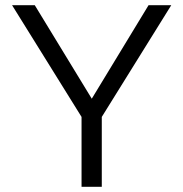

<svg xmlns="http://www.w3.org/2000/svg" viewBox="-20 -720 706 740"><path d="M294.3 0V-269.4L26.5 -700H114L333.7 -339.6L552.6 -700H640.1L372.3 -269.4V0Z"/></svg>

Font: Envelope Sans Variable
Style: Regular
Weight: 500
Designer: Andreas Rasmussen / Norman Anderson
Foundry: mail.de GmbH
Version: Version 1.150